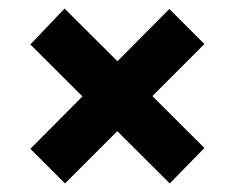

<svg xmlns="http://www.w3.org/2000/svg" viewBox="-20 -552 549 449"><path d="M132 -123 51 -204 376 -531 458 -449ZM377 -123 51 -448 131 -532 458 -206Z"/></svg>

Font: Bricolage Grotesque 28pt
Style: Bold
Weight: 700
Designer: Mathieu Triay
Foundry: Atelier Triay
Version: Version 1.000;gftools[0.9.30]